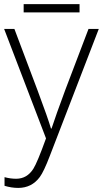

<svg xmlns="http://www.w3.org/2000/svg" viewBox="-20 -671 499 931"><path d="M2 230V188Q30.3 195.8 59.1 195.8Q111.3 195.3 141.6 147.5Q161.1 116.7 203.1 0L0 -530.8H49.8L162.1 -232.9Q213.4 -95.7 227.1 -47.9H230Q250.5 -110.8 296.9 -235.8L409.2 -530.8H459L221.2 85.9Q192.4 161.1 172.9 187.5Q153.3 213.9 127 227.1Q100.6 240.2 68.4 240.2Q36.1 240.2 2 230ZM94.7 -650.9H365.7V-610.8H94.7Z"/></svg>

Font: OpenSans-Light
Style: Regular
Weight: 300
Foundry: Ascender Corporation
Version: Version 1.10